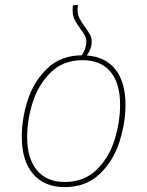

<svg xmlns="http://www.w3.org/2000/svg" viewBox="-20 -755 601 785"><path d="M493 -327Q493 -253 468.5 -175.5Q444 -98 388 -44Q332 10 244 10Q161 10 115 -44Q69 -98 69 -196Q69 -270 93.5 -346Q118 -422 173 -475Q228 -528 314 -529Q333 -556 333 -585Q333 -598 327 -609.5Q321 -621 309 -637Q293 -658 285 -674.5Q277 -691 277 -715Q277 -727 278 -733L299 -735Q297 -723 297 -717Q297 -696 305 -680Q313 -664 328 -644Q342 -625 348.5 -612.5Q355 -600 355 -585Q355 -569 350 -556Q345 -543 335 -528Q411 -523 452 -471Q493 -419 493 -327ZM471 -327Q471 -415 431.5 -462Q392 -509 318 -509Q238 -509 187 -458.5Q136 -408 113.5 -336Q91 -264 91 -195Q91 -107 131 -59Q171 -11 244 -11Q324 -11 375 -61Q426 -111 448.5 -183.5Q471 -256 471 -327Z"/></svg>

Font: FiraGO Thin
Style: Italic
Weight: 100
Italic angle: -8°
Designer: bBox Type GmbH
Foundry: bBox Type GmbH
Version: Version 1.001